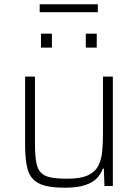

<svg xmlns="http://www.w3.org/2000/svg" viewBox="-20 -867 643 895"><path d="M281 8Q201 8 161.5 -12Q122 -32 109.5 -75.5Q97 -119 97 -190V-510H143V-201Q143 -146 148.5 -113Q154 -80 170 -63Q186 -46 216 -40Q246 -34 294 -34Q356 -34 390 -50Q424 -66 438.5 -95Q453 -124 456.5 -162.5Q460 -201 460 -246V-510H506V0H467L464 -81H459Q451 -57 432.5 -37Q414 -17 378 -4.5Q342 8 281 8ZM171 -645V-710H222V-645ZM380 -645V-710H431V-645ZM165 -810V-847H436V-810Z"/></svg>

Font: Saira ExtraLight
Style: Regular
Weight: 200
Designer: Hector Gatti with collaboration of the Omnibus-Type team
Foundry: Omnibus-Type
Version: Version 1.100; ttfautohint (v1.8.3)